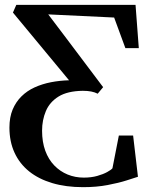

<svg xmlns="http://www.w3.org/2000/svg" viewBox="-20 -763 616 794"><path d="M323.5 11Q252.5 11 196.2 -5.8Q140 -22.5 100.5 -54.2Q61 -86 40 -131.8Q19 -177.5 19 -235.5Q19 -278 32.2 -309.8Q45.5 -341.5 68.8 -364.5Q92 -387.5 123.5 -401.8Q155 -416 191 -423Q209 -426.5 227.8 -428.5Q246.5 -430.5 265.5 -431L33.5 -711L47.5 -743H540.5L554 -564H498.5L452 -690.5L179.5 -703.5L246.5 -615L406.5 -402.5L384 -375.5Q372.5 -381.5 357.5 -384.5Q342.5 -387.5 322 -387.5Q259 -386.5 222.2 -363.8Q185.5 -341 169.8 -303.8Q154 -266.5 154 -222.5Q154 -176 167.2 -139.8Q180.5 -103.5 204.5 -78.8Q228.5 -54 259.8 -41.2Q291 -28.5 326.5 -28.5Q357.5 -28.5 382.2 -35.5Q407 -42.5 423.2 -51.5Q439.5 -60.5 445 -67L471.5 -202.5H530.5L550.5 -32Q535.5 -27 503.2 -16.8Q471 -6.5 425.2 2.2Q379.5 11 323.5 11Z"/></svg>

Font: Merriweather 96pt SemiBold
Style: Regular
Weight: 600
Version: Version 2.100